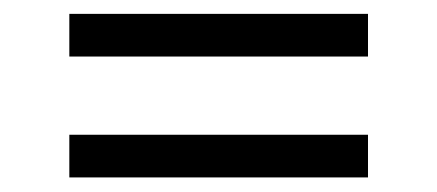

<svg xmlns="http://www.w3.org/2000/svg" viewBox="-20 -472 615 270"><path d="M77.5 -392.5V-452.5H497.5V-392.5ZM77.5 -222.5V-282.5H497.5V-222.5Z"/></svg>

Font: Funnel Display Light
Style: Regular
Weight: 300
Designer: NORD ID, Kristian Moeller
Foundry: Dicotype
Version: Version 1.000